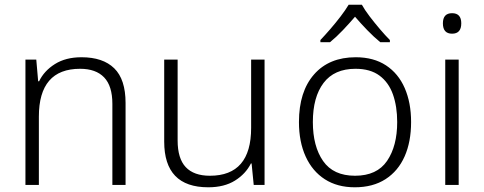

<svg xmlns="http://www.w3.org/2000/svg" viewBox="-20 -785 2055 815"><path d="M326 -542Q417 -542 465 -495Q513 -448 513 -348V0H457V-344Q457 -420 422 -456.5Q387 -493 320 -493Q145 -493 145 -290V0H88V-532H134L142 -440H146Q167 -484 213 -513Q259 -542 326 -542Z M1103 -532V0H1057L1048 -91H1045Q1023 -47 977.5 -18.5Q932 10 864 10Q677 10 677 -184V-532H734V-189Q734 -112 768.5 -75.5Q803 -39 871 -39Q1046 -39 1046 -242V-532Z M1725 -267Q1725 -183 1697.5 -121Q1670 -59 1616.5 -24.5Q1563 10 1486 10Q1412 10 1359 -24Q1306 -58 1277.5 -120.5Q1249 -183 1249 -267Q1249 -396 1313 -469Q1377 -542 1490 -542Q1566 -542 1618.5 -507.5Q1671 -473 1698 -411Q1725 -349 1725 -267ZM1308 -267Q1308 -164 1351.5 -101.5Q1395 -39 1487 -39Q1580 -39 1623 -102Q1666 -165 1666 -267Q1666 -333 1648 -384Q1630 -435 1591 -464Q1552 -493 1489 -493Q1399 -493 1353.5 -433Q1308 -373 1308 -267ZM1516 -765Q1528 -743 1549 -715.5Q1570 -688 1593 -661Q1616 -634 1635 -615V-606H1594Q1567 -628 1539 -657Q1511 -686 1487 -714Q1463 -686 1435.5 -657Q1408 -628 1381 -606H1340V-615Q1359 -635 1382 -661.5Q1405 -688 1426 -715.5Q1447 -743 1460 -765Z M1899 -729Q1938 -729 1938 -686Q1938 -642 1899 -642Q1860 -642 1860 -686Q1860 -729 1899 -729ZM1927 -532V0H1870V-532Z"/></svg>

Font: Noto Sans Gurmukhi UI Light
Style: Regular
Weight: 300
Designer: Jelle Bosma - Monotype Design Team
Foundry: Monotype Imaging Inc.
Version: Version 2.004; ttfautohint (v1.8.4.7-5d5b)